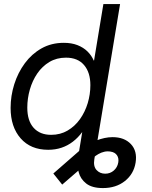

<svg xmlns="http://www.w3.org/2000/svg" viewBox="-20 -748 772 972"><path d="M501 204.1Q445.8 204.1 416.3 180.9Q386.7 157.7 377.9 122.3Q369.1 86.9 375 50.3L402.8 -119.1H486.8L457.5 58.6Q451.7 94.2 468.8 112.8Q485.8 131.3 512.7 131.3Q537.6 131.3 555.9 115.5Q574.2 99.6 578.6 75.2Q582.5 53.2 572.3 38.1Q562 22.9 540 19.5Q523.4 16.6 507.8 20.3Q492.2 23.9 478 32Q463.9 40 451.2 51.3L294.9 186.5L250 130.4L380.9 16.1Q419.9 -18.1 465.3 -35.9Q510.7 -53.7 549.8 -53.7Q609.4 -53.7 642.6 -18.6Q675.8 16.6 666.5 75.2Q657.2 132.8 612.3 168.5Q567.4 204.1 501 204.1ZM224.1 10.3Q135.3 10.3 84.5 -47.6Q33.7 -105.5 33.7 -201.7Q33.7 -262.7 52.2 -321.5Q70.8 -380.4 105.7 -427.7Q140.6 -475.1 190.4 -503.2Q240.2 -531.2 303.2 -531.2Q342.3 -531.2 372.3 -519.5Q402.3 -507.8 423.1 -487.3Q443.8 -466.8 454.6 -441.4H456.1L503.4 -727.5H587.9L467.3 0H385.3L397.9 -78.6H395.5Q375 -50.8 348.9 -30.8Q322.8 -10.7 291.5 -0.2Q260.3 10.3 224.1 10.3ZM238.8 -65.4Q285.6 -65.4 322.5 -87.2Q359.4 -108.9 385 -145Q410.6 -181.2 424.1 -225.8Q437.5 -270.5 437.5 -316.9Q437.5 -381.3 405.5 -418.7Q373.5 -456.1 314 -456.1Q266.6 -456.1 230.2 -434.3Q193.8 -412.6 168.9 -376.2Q144 -339.8 131.1 -294.7Q118.2 -249.5 118.2 -203.1Q118.2 -136.7 150.1 -101.1Q182.1 -65.4 238.8 -65.4Z"/></svg>

Font: Inter 28pt
Style: Italic
Weight: 400
Italic angle: -9.3988°
Designer: Rasmus Andersson
Foundry: rsms
Version: Version 4.001;git-66647c0bb